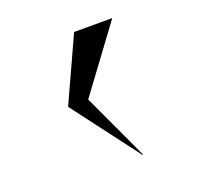

<svg xmlns="http://www.w3.org/2000/svg" viewBox="-148 -988 1295 1229"><g transform="rotate(-20 500.0 -373.5)"><path d="M737 -818 414 -381 623 69 619 71 277 -381 477 -818Z"/></g></svg>

Font: Chokokutai
Style: Regular
Weight: 400
Designer: 108号,108go
Foundry: Font Zone 108
Version: Version 1.000; ttfautohint (v1.8.3)